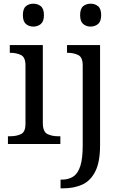

<svg xmlns="http://www.w3.org/2000/svg" viewBox="-20 -780 660 1040"><path d="M161 -636Q137 -636 120.5 -650Q104 -664 104 -698Q104 -733 120.5 -746.5Q137 -760 161 -760Q184 -760 201 -746.5Q218 -733 218 -698Q218 -664 201 -650Q184 -636 161 -636ZM23 0V-42H36Q69 -42 93.5 -53.5Q118 -65 118 -109V-426Q118 -470 93.5 -482Q69 -494 36 -494H33V-536H212V-114Q212 -67 236 -54.5Q260 -42 294 -42H307V0ZM471 -636Q447 -636 430.5 -650Q414 -664 414 -698Q414 -733 430.5 -746.5Q447 -760 471 -760Q494 -760 511 -746.5Q528 -733 528 -698Q528 -664 511 -650Q494 -636 471 -636ZM308 240V193H315Q351 193 376.5 176.5Q402 160 415 119.5Q428 79 428 9V-426Q428 -470 403.5 -482Q379 -494 346 -494H343V-536H522V8Q522 97 496.5 148Q471 199 426.5 219.5Q382 240 324 240Z"/></svg>

Font: Noto Serif Yezidi
Style: Regular
Weight: 400
Designer: Dalton Maag Ltd
Foundry: Dalton Maag Ltd
Version: Version 1.001; ttfautohint (v1.8.4.7-5d5b)